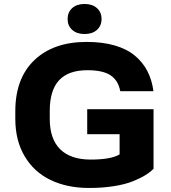

<svg xmlns="http://www.w3.org/2000/svg" viewBox="-20 -931 857 961"><path d="M748.5 -384.3V-86.4Q731.9 -69.3 707.5 -54.2Q683.1 -39.1 645 -23.7Q606.9 -8.3 550.3 0.7Q493.7 9.8 426.3 9.8Q315.9 9.8 233.2 -30Q150.4 -69.8 103.5 -148.7Q56.6 -227.5 56.6 -336.4V-374Q56.6 -539.1 152.1 -630.1Q247.6 -721.2 413.6 -721.2Q493.2 -721.2 554.4 -703.4Q615.7 -685.5 655.5 -652.1Q695.3 -618.7 718 -574.5Q740.7 -530.3 748 -474.6H582Q571.8 -528.3 533.4 -554Q495.1 -579.6 417.5 -579.6Q322.8 -579.6 275.9 -529.5Q229 -479.5 229 -375V-336.4Q229 -234.9 281.5 -183.6Q334 -132.3 433.6 -132.3Q535.6 -132.3 578.6 -158.2V-259.3H416.5V-384.3ZM341.3 -781.5Q318.4 -802.2 318.4 -835.9Q318.4 -869.6 341.3 -890.4Q364.3 -911.1 403.3 -911.1Q442.4 -911.1 465.3 -890.4Q488.3 -869.6 488.3 -835.9Q488.3 -802.2 465.3 -781.5Q442.4 -760.7 403.3 -760.7Q364.3 -760.7 341.3 -781.5Z"/></svg>

Font: Bert Sans Black
Style: Regular
Weight: 900
Designer: Christian Robertson, Adam Twardoch, & Cristiano Sobral
Foundry: Google
Version: Version 12.135;January 10, 2020;FontCreator 12.0.0.2547 64-b